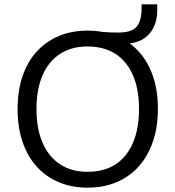

<svg xmlns="http://www.w3.org/2000/svg" viewBox="-20 -855 807 884"><path d="M383 9Q310 9 250 -16.5Q190 -42 148 -89Q106 -136 83.5 -203Q61 -270 61 -353Q61 -437 83.5 -503.5Q106 -570 148 -616.5Q190 -663 249.5 -688.5Q309 -714 383 -714Q458 -714 517.5 -689Q577 -664 619.5 -617Q662 -570 684.5 -503.5Q707 -437 707 -354Q707 -270 684 -203Q661 -136 619 -89Q577 -42 517.5 -16.5Q458 9 383 9ZM383 -64Q459 -64 511.5 -98Q564 -132 592 -197Q620 -262 620 -353Q620 -445 592 -509Q564 -573 511.5 -607Q459 -641 383 -641Q309 -641 256.5 -607Q204 -573 176 -508.5Q148 -444 148 -353Q148 -262 176 -197.5Q204 -133 256.5 -98.5Q309 -64 383 -64ZM488 -655 439 -709Q463 -707 483.5 -706Q504 -705 522 -705Q565 -705 588.5 -716.5Q612 -728 622 -753.5Q632 -779 632 -818V-835H704V-807Q704 -762 686.5 -727.5Q669 -693 637 -674Q605 -655 561 -655Z"/></svg>

Font: Nunito Sans 12pt ExtraLight 12pt
Style: Regular
Weight: 400
Version: Version 3.101;gftools[0.9.27]